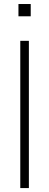

<svg xmlns="http://www.w3.org/2000/svg" viewBox="-20 -958 250 978"><path d="M74 -937.5V-875H136.5V-937.5ZM83.3 -750V0H127.1V-750Z"/></svg>

Font: Manrope3 Thin
Style: Regular
Weight: 100
Width: 4
Designer: Mikhail Sharanda
Foundry: Mikhail Sharanda
Version: Version 3.000;PS 003.000;hotconv 1.0.88;makeotf.lib2.5.64775